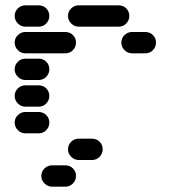

<svg xmlns="http://www.w3.org/2000/svg" viewBox="-20 -510 640 720"><path d="M35 -50Q35 -34 47 -22Q59 -10 75 -10H125Q142 -10 153.5 -22Q165 -34 165 -50Q165 -67 153.5 -78.5Q142 -90 125 -90H75Q59 -90 47 -78.5Q35 -67 35 -50ZM35 -150Q35 -134 47 -122Q59 -110 75 -110H125Q142 -110 153.5 -122Q165 -134 165 -150Q165 -167 153.5 -178.5Q142 -190 125 -190H75Q59 -190 47 -178.5Q35 -167 35 -150ZM35 -250Q35 -234 47 -222Q59 -210 75 -210H125Q142 -210 153.5 -222Q165 -234 165 -250Q165 -267 153.5 -278.5Q142 -290 125 -290H75Q59 -290 47 -278.5Q35 -267 35 -250ZM435 -350Q435 -334 447 -322Q459 -310 475 -310H525Q542 -310 553.5 -322Q565 -334 565 -350Q565 -367 553.5 -378.5Q542 -390 525 -390H475Q459 -390 447 -378.5Q435 -367 435 -350ZM35 -350Q35 -334 47 -322Q59 -310 75 -310H225Q242 -310 253.5 -322Q265 -334 265 -350Q265 -367 253.5 -378.5Q242 -390 225 -390H75Q59 -390 47 -378.5Q35 -367 35 -350ZM235 -450Q235 -434 247 -422Q259 -410 275 -410H425Q442 -410 453.5 -422Q465 -434 465 -450Q465 -467 453.5 -478.5Q442 -490 425 -490H275Q259 -490 247 -478.5Q235 -467 235 -450ZM35 -450Q35 -434 47 -422Q59 -410 75 -410H125Q142 -410 153.5 -422Q165 -434 165 -450Q165 -467 153.5 -478.5Q142 -490 125 -490H75Q59 -490 47 -478.5Q35 -467 35 -450ZM135 150Q135 166 147 178Q159 190 175 190H225Q242 190 253.5 178Q265 166 265 150Q265 133 253.5 121.5Q242 110 225 110H175Q159 110 147 121.5Q135 133 135 150ZM235 50Q235 66 247 78Q259 90 275 90H325Q342 90 353.5 78Q365 66 365 50Q365 33 353.5 21.5Q342 10 325 10H275Q259 10 247 21.5Q235 33 235 50Z"/></svg>

Font: Matrix Sans Raster
Style: Regular
Weight: 400
Designer: Brad Neil
Version: Version 1.100